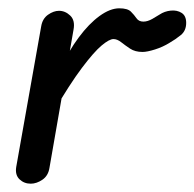

<svg xmlns="http://www.w3.org/2000/svg" viewBox="-20 -442 468 462"><path d="M54 0Q38 0 27 -10.5Q16 -21 19 -40L79 -378Q82 -397 95.5 -406.5Q109 -416 122 -416Q137 -416 149 -404.5Q161 -393 157 -371L99 -38Q96 -19 82 -9.5Q68 0 54 0ZM107 -170 126 -278Q145 -319 169.5 -352Q194 -385 219.5 -403.5Q245 -422 267 -422Q287 -422 295 -414Q303 -406 308.5 -398Q314 -390 325 -390Q335 -390 346.5 -396.5Q358 -403 364 -407Q376 -415 391 -416.5Q406 -418 417 -411Q428 -404 428 -387Q428 -368 415 -357.5Q402 -347 388 -339Q372 -329 353 -323Q334 -317 323 -317Q305 -317 293 -325Q281 -333 271.5 -340.5Q262 -348 253 -348Q243 -348 224.5 -332.5Q206 -317 177 -278.5Q148 -240 107 -170Z"/></svg>

Font: Edu VIC WA NT Beginner Medium
Style: Regular
Weight: 500
Designer: Tina and Corey Anderson
Foundry: Google for Education
Version: Version 1.003